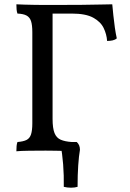

<svg xmlns="http://www.w3.org/2000/svg" viewBox="-20 -699 601 891"><path d="M56 3Q56 -11 57 -21.5Q58 -32 61 -40Q88 -42 103 -49.5Q118 -57 124 -75.5Q130 -94 130 -127V-549Q130 -583 124 -601Q118 -619 103 -627Q88 -635 61 -636Q58 -644 57 -655Q56 -666 56 -679Q73 -678 94 -677.5Q115 -677 138.5 -676.5Q162 -676 184 -676Q206 -676 224 -676V-147Q224 -104 233 -81.5Q242 -59 262 -50.5Q282 -42 313 -40Q316 -32 317 -21.5Q318 -11 318 3Q303 2 282.5 1.5Q262 1 239 0.5Q216 0 192 0Q157 0 116.5 0.5Q76 1 56 3ZM477 -509Q475 -540 461 -569Q447 -598 412.5 -617Q378 -636 313 -636H199L221 -676Q300 -676 356.5 -676.5Q413 -677 449 -678Q485 -679 501 -679Q503 -657 506 -628Q509 -599 513 -571Q517 -543 522 -521Q514 -514 502.5 -511.5Q491 -509 477 -509ZM276 168Q277 115 273 63.5Q269 12 261 -26L276 -40H336Q351 -27 351 -4Q346 25 343 68.5Q340 112 340 168Q327 172 309.5 172Q292 172 276 168Z"/></svg>

Font: Vollkorn
Style: Regular
Weight: 400
Designer: Friedrich Althausen
Foundry: Friedrich Althausen
Version: Version 5.001